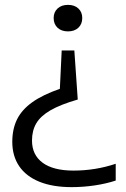

<svg xmlns="http://www.w3.org/2000/svg" viewBox="-20 -569 516 789"><path d="M318 -495Q318 -470 302 -455Q286 -440 259.5 -440Q232.5 -440 216.5 -455Q200.5 -470 200.5 -495Q200.5 -519 216.5 -534Q232.5 -549 259.5 -549Q286 -549 302 -534.2Q318 -519.5 318 -495ZM299.5 -160Q228.5 -139.5 187.5 -115.8Q146.5 -92 129 -62Q111.5 -32 111.5 8.5Q111.5 67.5 155.2 99.8Q199 132 282 132Q372 132 455.5 104V173Q416 186 368.8 193Q321.5 200 274.5 200Q196.5 200 141.8 177.8Q87 155.5 58.8 113.8Q30.5 72 30.5 14Q30.5 -39 50.2 -78.8Q70 -118.5 112.8 -149Q155.5 -179.5 226 -204L233.5 -361.5H285.5Z"/></svg>

Font: Encode Sans Semi Expanded
Style: Regular
Weight: 400
Width: 6
Designer: Multiple Designers
Foundry: Impallari Type
Version: Version 2.000